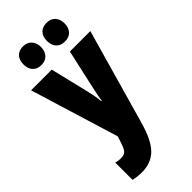

<svg xmlns="http://www.w3.org/2000/svg" viewBox="-312 -821 1116 1116"><g transform="rotate(-45 245.5 -263.5)"><path d="M2 -553H172L230 -313Q236 -288 240.5 -262.5Q245 -237 246 -220H250Q252 -237 256 -258.5Q260 -280 267 -311L321 -553H489L322 35Q290 148 243 194Q196 240 121 240Q102 240 84.5 238Q67 236 51 232V90Q71 96 91 96Q111 96 123 89.5Q135 83 144.5 62.5Q154 42 166 2L169 -8ZM77 -690Q77 -727 96.5 -747Q116 -767 148 -767Q182 -767 201.5 -746Q221 -725 221 -690Q221 -656 201.5 -635Q182 -614 148 -614Q116 -614 96.5 -634Q77 -654 77 -690ZM270 -690Q270 -727 289.5 -747Q309 -767 342 -767Q377 -767 396 -746Q415 -725 415 -690Q415 -656 396 -635Q377 -614 342 -614Q308 -614 289 -634.5Q270 -655 270 -690Z"/></g></svg>

Font: Noto Sans Khmer UI ExtraCondensed Black
Style: Regular
Weight: 900
Width: 2
Designer: Danh Hong and the Monotype Design Team
Foundry: Monotype Imaging Inc.
Version: Version 2.002; ttfautohint (v1.8.4.7-5d5b)